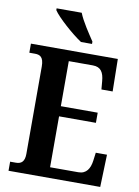

<svg xmlns="http://www.w3.org/2000/svg" viewBox="-100 -997 770 1062"><g transform="rotate(10 285.5 -465.5)"><path d="M295 -771H357V-784C332 -822 288 -886 271 -931H130V-921C152 -886 240 -807 295 -771ZM24 0H539L545 -182H482L476 -136C470 -92 451 -59 406 -59H247V-345H454V-402H247V-655H382C428 -655 444 -626 448 -578L452 -532H515L512 -714H24V-663H55C82 -663 105 -655 105 -600V-109C105 -66 87 -51 57 -51H24Z"/></g></svg>

Font: Noto Serif Devanagari Condensed
Style: Bold
Weight: 700
Width: 3
Designer: Universal Thirst, Indian Type Foundry and the Monotype Design Team
Foundry: Monotype Imaging Inc.
Version: Version 2.004